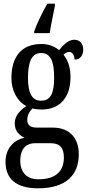

<svg xmlns="http://www.w3.org/2000/svg" viewBox="-20 -786 478 1043"><path d="M166 -616V-606H250C257 -654 270 -709 278 -753V-766H237C213 -724 180 -658 166 -616ZM186 237C337 237 408 166 408 52C408 -28 366 -93 265 -93H179C148 -93 128 -104 128 -135C128 -164 144 -185 157 -197C168 -193 193 -191 205 -191C313 -191 363 -265 363 -367C363 -427 346 -462 325 -489C334 -497 343 -504 357 -504C371 -504 385 -486 385 -462C418 -462 432 -488 432 -517C432 -546 416 -570 384 -570C344 -570 318 -532 301 -514C276 -533 246 -547 205 -547C96 -547 42 -477 42 -362C42 -293 75 -234 123 -210C88 -186 60 -156 60 -116C60 -72 87 -50 113 -38C58 -26 10 17 10 94C10 185 68 237 186 237ZM203 -239C153 -239 132 -281 132 -364C132 -451 153 -498 203 -498C255 -498 274 -453 274 -365C274 -280 256 -239 203 -239ZM189 188C122 188 90 146 90 88C90 13 131 -8 169 -8H255C302 -8 327 13 327 70C327 136 291 188 189 188Z"/></svg>

Font: Noto Serif Sinhala ExtraCondensed Medium
Style: Regular
Weight: 500
Width: 2
Designer: Jelle Bosma - Monotype Design Team
Foundry: Monotype Imaging Inc.
Version: Version 2.007